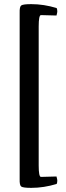

<svg xmlns="http://www.w3.org/2000/svg" viewBox="-20 -780 321 928"><path d="M75 85V-717Q74 -747 82.5 -753.5Q91 -760 131 -760Q192 -760 254 -741Q257 -734 257 -725Q257 -719 253 -705L178 -707Q167 -707 167 -652V20Q167 75 178 75L253 73Q257 87 257 93Q257 102 254 109Q192 128 131 128Q91 128 82.5 121.5Q74 115 75 85Z"/></svg>

Font: Federant
Style: Medium
Weight: 500
Designer: Cyreal (www.cyreal.org)
Foundry: Cyreal (www.cyreal.org)
Version: Version 1.010